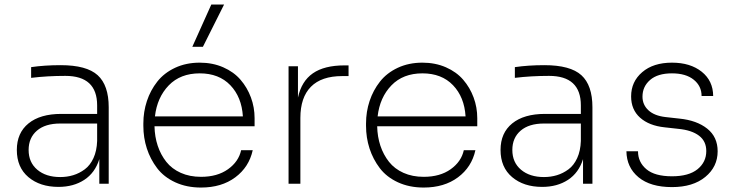

<svg xmlns="http://www.w3.org/2000/svg" viewBox="-20 -821 3286 858"><path d="M241.2 14.2Q158.7 14.2 106.9 -29.5Q55.2 -73.2 55.2 -150.9Q55.2 -227.1 107.4 -269.5Q159.7 -312 253.9 -312H414.1V-350.1Q414.1 -481.9 272 -481.9Q191.4 -481.9 119.1 -473.1V-521Q179.2 -529.8 251 -529.8Q367.2 -529.8 416.5 -484.9Q465.8 -439.9 465.8 -341.8V0H423.8V-109.9Q404.8 -48.8 356.7 -17.3Q308.6 14.2 241.2 14.2ZM249 -29.8Q279.8 -29.8 307.1 -38.1Q334.5 -46.4 358.6 -64.2Q382.8 -82 397.7 -114.5Q412.6 -147 414.1 -190.9V-269H249Q182.1 -269 145 -237.1Q107.9 -205.1 107.9 -150.9Q107.9 -95.2 146.7 -62.5Q185.5 -29.8 249 -29.8Z M886.7 -611.8H839.4L924.3 -800.8H981.4ZM878.4 17.1Q814 17.1 763.2 -6.3Q712.4 -29.8 682.1 -69.6Q651.9 -109.4 636.2 -157.5Q620.6 -205.6 620.6 -258.8V-269Q620.6 -321.8 636.5 -369.6Q652.3 -417.5 682.9 -456.3Q713.4 -495.1 762.5 -518.1Q811.5 -541 872.6 -541Q930.2 -541 977.5 -520.3Q1024.9 -499.5 1054.9 -464.6Q1085 -429.7 1101.3 -385.5Q1117.7 -341.3 1117.7 -293V-256.8H670.4Q671.4 -210 684.8 -169.7Q698.2 -129.4 723.1 -97.9Q748 -66.4 787.8 -48.6Q827.6 -30.8 878.4 -30.8Q951.2 -30.8 998.8 -64.7Q1046.4 -98.6 1057.6 -149.9H1109.4Q1092.8 -74.2 1031.5 -28.6Q970.2 17.1 878.4 17.1ZM872.6 -493.2Q786.1 -493.2 734.1 -439.5Q682.1 -385.7 672.4 -300.8H1065.4Q1060.1 -387.2 1009.3 -440.2Q958.5 -493.2 872.6 -493.2Z M1322.3 0H1269.5V-524.9H1311.5V-384.8Q1327.1 -458 1378.2 -493.4Q1429.2 -528.8 1519.5 -528.8H1537.6V-481H1509.3Q1416.5 -481 1369.4 -433.3Q1322.3 -385.7 1322.3 -293.9Z M1873.5 17.1Q1809.1 17.1 1758.3 -6.3Q1707.5 -29.8 1677.2 -69.6Q1647 -109.4 1631.3 -157.5Q1615.7 -205.6 1615.7 -258.8V-269Q1615.7 -321.8 1631.6 -369.6Q1647.5 -417.5 1678 -456.3Q1708.5 -495.1 1757.6 -518.1Q1806.6 -541 1867.7 -541Q1925.3 -541 1972.7 -520.3Q2020 -499.5 2050 -464.6Q2080.1 -429.7 2096.4 -385.5Q2112.8 -341.3 2112.8 -293V-256.8H1665.5Q1666.5 -210 1679.9 -169.7Q1693.4 -129.4 1718.3 -97.9Q1743.2 -66.4 1783 -48.6Q1822.8 -30.8 1873.5 -30.8Q1946.3 -30.8 1993.9 -64.7Q2041.5 -98.6 2052.7 -149.9H2104.5Q2087.9 -74.2 2026.6 -28.6Q1965.3 17.1 1873.5 17.1ZM1867.7 -493.2Q1781.2 -493.2 1729.2 -439.5Q1677.2 -385.7 1667.5 -300.8H2060.5Q2055.2 -387.2 2004.4 -440.2Q1953.6 -493.2 1867.7 -493.2Z M2402.8 14.2Q2320.3 14.2 2268.6 -29.5Q2216.8 -73.2 2216.8 -150.9Q2216.8 -227.1 2269 -269.5Q2321.3 -312 2415.5 -312H2575.7V-350.1Q2575.7 -481.9 2433.6 -481.9Q2353 -481.9 2280.8 -473.1V-521Q2340.8 -529.8 2412.6 -529.8Q2528.8 -529.8 2578.1 -484.9Q2627.4 -439.9 2627.4 -341.8V0H2585.4V-109.9Q2566.4 -48.8 2518.3 -17.3Q2470.2 14.2 2402.8 14.2ZM2410.6 -29.8Q2441.4 -29.8 2468.8 -38.1Q2496.1 -46.4 2520.3 -64.2Q2544.4 -82 2559.3 -114.5Q2574.2 -147 2575.7 -190.9V-269H2410.6Q2343.8 -269 2306.6 -237.1Q2269.5 -205.1 2269.5 -150.9Q2269.5 -95.2 2308.3 -62.5Q2347.2 -29.8 2410.6 -29.8Z M2982.9 15.1Q2886.7 15.1 2833.5 -28.8Q2780.3 -72.8 2779.3 -145H2831.1Q2831.1 -96.2 2868.7 -64.7Q2906.2 -33.2 2982.9 -33.2Q3058.1 -33.2 3097.2 -64.9Q3136.2 -96.7 3136.2 -146Q3136.2 -189.9 3103.8 -214.6Q3071.3 -239.3 3012.2 -245.1L2950.2 -252Q2880.4 -259.3 2840.3 -295.2Q2800.3 -331.1 2800.3 -390.1Q2800.3 -456.1 2849.9 -498.5Q2899.4 -541 2982.9 -541Q3064.9 -541 3115.7 -500.5Q3166.5 -460 3167 -392.1H3115.2Q3115.2 -436.5 3080.1 -464.8Q3044.9 -493.2 2982.9 -493.2Q2918.9 -493.2 2885 -463.6Q2851.1 -434.1 2851.1 -389.2Q2851.1 -353 2877.4 -328.4Q2903.8 -303.7 2954.1 -297.9L3016.1 -291Q3093.8 -283.2 3140.4 -246.1Q3187 -209 3187 -145Q3187 -75.7 3131.8 -30.3Q3076.7 15.1 2982.9 15.1Z"/></svg>

Font: Sora ExtraLight
Style: Regular
Weight: 200
Designer: Jonathan Barnbrook, Julián Moncada
Foundry: Barnbrook Fonts
Version: Version 2.000